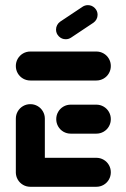

<svg xmlns="http://www.w3.org/2000/svg" viewBox="-20 -716 483 736"><path d="M40.7 -51.9V-261.1Q40.7 -276.3 48.1 -289.1Q55.6 -301.9 68.3 -309.3Q81.1 -316.7 96.3 -316.7Q111.5 -316.7 124.3 -309.3Q137 -301.9 144.4 -289.1Q151.9 -276.3 151.9 -261.1V-51.9ZM404.8 -55.6Q404.8 -40.4 397.4 -27.6Q390 -14.8 377.2 -7.4Q364.4 0 349.3 0H96.3Q81.1 0 68.3 -7.4Q55.6 -14.8 48.1 -27.6Q40.7 -40.4 40.7 -55.6Q40.7 -70.7 48.1 -83.5Q55.6 -96.3 68.3 -103.7Q81.1 -111.1 96.3 -111.1H349.3Q364.4 -111.1 377.2 -103.7Q390 -96.3 397.4 -83.5Q404.8 -70.7 404.8 -55.6ZM195.6 -259.3Q195.6 -274.4 203 -287.2Q210.4 -300 223.1 -307.4Q235.9 -314.8 251.1 -314.8H349.3Q364.4 -314.8 377.2 -307.4Q390 -300 397.4 -287.2Q404.8 -274.4 404.8 -259.3Q404.8 -244.1 397.4 -231.3Q390 -218.5 377.2 -211.1Q364.4 -203.7 349.3 -203.7H251.1Q235.9 -203.7 223.1 -211.1Q210.4 -218.5 203 -231.3Q195.6 -244.1 195.6 -259.3ZM40.7 -463Q40.7 -478.1 48.1 -490.9Q55.6 -503.7 68.3 -511.1Q81.1 -518.5 96.3 -518.5H349.3Q364.4 -518.5 377.2 -511.1Q390 -503.7 397.4 -490.9Q404.8 -478.1 404.8 -463Q404.8 -447.8 397.4 -435Q390 -422.2 377.2 -414.8Q364.4 -407.4 349.3 -407.4H96.3Q81.1 -407.4 68.3 -414.8Q55.6 -422.2 48.1 -435Q40.7 -447.8 40.7 -463ZM231.9 -565.6Q216.7 -565.6 205.7 -576.5Q194.8 -587.4 194.8 -602.6Q194.8 -611.9 199.1 -619.8Q203.3 -627.8 210.7 -633L296.3 -690Q305.6 -696.3 317 -696.3Q332.2 -696.3 343.1 -685.4Q354.1 -674.4 354.1 -659.3Q354.1 -650 349.8 -642Q345.6 -634.1 338.1 -628.9L252.6 -571.9Q243.3 -565.6 231.9 -565.6Z"/></svg>

Font: 26F Galaxy Sans
Style: Regular
Weight: 400
Designer: C₂₉H₂₅N₃O₅
Version: Version 1.100;FEAKit 1.0